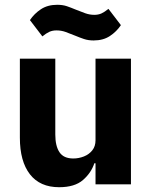

<svg xmlns="http://www.w3.org/2000/svg" viewBox="-20 -770 636 802"><path d="M379 0V-88H374Q361 -48 326.5 -18Q292 12 227 12Q147 12 105 -42Q63 -96 63 -195V-525H211V-208Q211 -160 228.5 -134Q246 -108 286 -108Q309 -108 330.5 -116.5Q352 -125 365.5 -142Q379 -159 379 -184V-525H527V0ZM371 -601Q349 -601 331 -607Q313 -613 294 -621Q272 -630 254 -636.5Q236 -643 216 -643Q199 -643 186 -637Q173 -631 157 -618L105 -686Q123 -713 151 -731.5Q179 -750 219 -750Q242 -750 259.5 -744Q277 -738 296 -730Q318 -721 336.5 -714.5Q355 -708 374 -708Q391 -708 404 -714Q417 -720 433 -733L485 -665Q467 -638 439 -619.5Q411 -601 371 -601Z"/></svg>

Font: IBM Plex Sans
Style: Regular
Weight: 400
Designer: Mike Abbink, Paul van der Laan, Pieter van Rosmalen
Foundry: Bold Monday
Version: Version 3.201